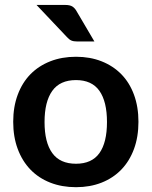

<svg xmlns="http://www.w3.org/2000/svg" viewBox="-20 -751 614 778"><path d="M288 -87.5Q352 -87.5 382.8 -130.5Q413.5 -173.5 413.5 -256.5Q413.5 -339.5 382.8 -383Q352 -426.5 288 -426.5Q223 -426.5 191.8 -382.8Q160.5 -339 160.5 -256.5Q160.5 -174 191.8 -130.8Q223 -87.5 288 -87.5ZM288 -521Q345 -521 391.8 -502.5Q438.5 -484 471.8 -450Q505 -416 523 -367Q541 -318 541 -257.5Q541 -196.5 523 -147.5Q505 -98.5 471.8 -64Q438.5 -29.5 391.8 -11Q345 7.5 288 7.5Q230.5 7.5 183.5 -11Q136.5 -29.5 103.2 -64Q70 -98.5 51.8 -147.5Q33.5 -196.5 33.5 -257.5Q33.5 -318 51.8 -367Q70 -416 103.2 -450Q136.5 -484 183.5 -502.5Q230.5 -521 288 -521ZM243.5 -731Q264 -731 274 -724.2Q284 -717.5 291 -704.5L362.5 -583H292Q278 -583 269.2 -586.8Q260.5 -590.5 251.5 -600.5L128 -731Z"/></svg>

Font: Lato
Style: Bold
Weight: 700
Designer: Lukasz Dziedzic with Adam Twardoch and Botio Nikoltchev
Foundry: tyPoland Lukasz Dziedzic
Version: Version 2.010; 2014-09-01; http://www.latofonts.com/; ttfaut